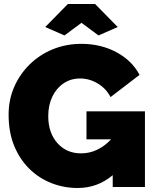

<svg xmlns="http://www.w3.org/2000/svg" viewBox="-20 -934 779 959"><path d="M368 5Q299 5 236.5 -19.5Q174 -44 126 -91.5Q78 -139 50.5 -206.5Q23 -274 23 -361Q23 -436 51 -500Q79 -564 128.5 -612.5Q178 -661 244 -688Q310 -715 387 -715Q483 -715 561 -673.5Q639 -632 677 -560L532 -449Q511 -491 469 -516.5Q427 -542 380 -542Q334 -542 298 -518Q262 -494 241.5 -451.5Q221 -409 221 -354Q221 -271 266.5 -219.5Q312 -168 385 -168Q468 -168 535 -238H412V-378H704V0H543V-59Q467 5 368 5ZM206 -799 319 -914H455L568 -799L472 -757L387 -820L302 -757Z"/></svg>

Font: Raleway Black
Style: Regular
Weight: 900
Designer: Matt McInerney, Pablo Impallari, Rodrigo Fuenzalida
Foundry: Matt McInerney, Pablo Impallari, Rodrigo Fuenzalida
Version: Version 4.026